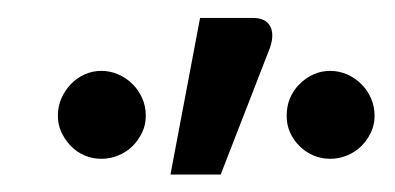

<svg xmlns="http://www.w3.org/2000/svg" viewBox="-20 -771 440 214"><path d="M170 -576.5 203 -751H262Q276 -751 281 -742Q286 -733 281 -718L226 -576.5ZM397.5 -642Q397.5 -632 393.5 -623.5Q389.5 -615 382.8 -608.2Q376 -601.5 367 -597.8Q358 -594 348 -594Q338 -594 329.2 -597.8Q320.5 -601.5 313.8 -608.2Q307 -615 303.2 -623.5Q299.5 -632 299.5 -642Q299.5 -652.5 303.2 -661.5Q307 -670.5 313.8 -677.2Q320.5 -684 329.2 -688Q338 -692 348 -692Q358 -692 367 -688Q376 -684 382.8 -677.2Q389.5 -670.5 393.5 -661.5Q397.5 -652.5 397.5 -642ZM142.5 -642Q142.5 -632 138.5 -623.5Q134.5 -615 127.8 -608.2Q121 -601.5 112 -597.8Q103 -594 93 -594Q83 -594 74.2 -597.8Q65.5 -601.5 59 -608.2Q52.5 -615 48.5 -623.5Q44.5 -632 44.5 -642Q44.5 -652.5 48.5 -661.5Q52.5 -670.5 59 -677.2Q65.5 -684 74.2 -688Q83 -692 93 -692Q103 -692 112 -688Q121 -684 127.8 -677.2Q134.5 -670.5 138.5 -661.5Q142.5 -652.5 142.5 -642Z"/></svg>

Font: Lato Medium
Style: Regular
Weight: 500
Designer: Lukasz Dziedzic
Foundry: tyPoland Lukasz Dziedzic
Version: Version 2.006; 2014-01-15